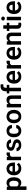

<svg xmlns="http://www.w3.org/2000/svg" viewBox="3040 -3840 1003 7123"><g transform="rotate(-90 3541.5 -278.5)"><path d="M526.4 -269.5V-259.3Q526.4 -182.6 502.7 -121.6Q479 -60.5 433.3 -25.4Q387.7 9.8 321.3 9.8Q277.8 9.8 244.6 -5.4Q211.4 -20.5 187 -47.9V203.1H57.6V-528.3H177.2L182.6 -474.6Q207 -504.9 241.2 -521.5Q275.4 -538.1 320.3 -538.1Q387.2 -538.1 433.1 -504.6Q479 -471.2 502.7 -410.6Q526.4 -350.1 526.4 -269.5ZM397 -259.3V-269.5Q397 -316.4 385.7 -354Q374.5 -391.6 350.1 -413.6Q325.7 -435.5 286.1 -435.5Q248.5 -435.5 224.4 -419.9Q200.2 -404.3 187 -377.4V-150.9Q200.2 -124 224.4 -107.9Q248.5 -91.8 287.1 -91.8Q326.7 -91.8 350.8 -114.7Q375 -137.7 386 -175.8Q397 -213.9 397 -259.3Z M857.9 9.8Q777.8 9.8 720 -24.4Q662.1 -58.6 630.9 -116.5Q599.6 -174.3 599.6 -246.1V-265.6Q599.6 -347.2 630.4 -408.4Q661.1 -469.7 716.1 -503.9Q771 -538.1 843.3 -538.1Q918.5 -538.1 969.5 -505.4Q1020.5 -472.7 1046.4 -414.3Q1072.3 -356 1072.3 -279.3V-225.1H730.5Q735.8 -167 771.2 -129.4Q806.6 -91.8 865.7 -91.8Q947.8 -91.8 996.6 -154.8L1061.5 -87.4Q1036.6 -50.3 985.8 -20.3Q935.1 9.8 857.9 9.8ZM842.3 -436.5Q794.4 -436.5 767.3 -403.3Q740.2 -370.1 732.4 -314H945.3V-323.7Q943.8 -369.6 919.9 -403.1Q896 -436.5 842.3 -436.5Z M1448.2 -531.7 1446.3 -411.6Q1423.8 -415.5 1397 -415.5Q1354 -415.5 1327.1 -399.4Q1300.3 -383.3 1287.6 -354V0H1158.7V-528.3H1280.8L1284.7 -464.8Q1304.7 -499 1335 -518.6Q1365.2 -538.1 1405.3 -538.1Q1430.2 -538.1 1448.2 -531.7Z M1809.1 -144.5Q1809.1 -168.9 1787.6 -186.8Q1766.1 -204.6 1696.8 -219.2Q1614.3 -236.8 1561.5 -273.2Q1508.8 -309.6 1508.8 -377Q1508.8 -420.4 1533.7 -457Q1558.6 -493.7 1605.2 -515.9Q1651.9 -538.1 1716.3 -538.1Q1783.7 -538.1 1832 -516.1Q1880.4 -494.1 1906.5 -456.1Q1932.6 -418 1932.6 -369.6H1803.7Q1803.7 -400.9 1782.2 -423.3Q1760.7 -445.8 1715.8 -445.8Q1675.8 -445.8 1654.8 -427.2Q1633.8 -408.7 1633.8 -382.8Q1633.8 -357.4 1655.8 -341.8Q1677.7 -326.2 1737.8 -313.5Q1796.4 -301.3 1840.8 -282.2Q1885.3 -263.2 1910.2 -231.7Q1935.1 -200.2 1935.1 -150.4Q1935.1 -104 1908.2 -67.6Q1881.3 -31.2 1832.3 -10.7Q1783.2 9.8 1716.8 9.8Q1644 9.8 1593.8 -16.4Q1543.5 -42.5 1517.6 -83Q1491.7 -123.5 1491.7 -166.5H1615.2Q1617.7 -120.6 1648.9 -101.6Q1680.2 -82.5 1719.2 -82.5Q1763.2 -82.5 1786.1 -100.1Q1809.1 -117.7 1809.1 -144.5Z M2249.5 -91.8Q2290.5 -91.8 2317.9 -115.7Q2345.2 -139.6 2346.7 -178.2H2468.3Q2467.3 -124.5 2438 -82Q2408.7 -39.6 2360.1 -14.9Q2311.5 9.8 2251.5 9.8Q2170.4 9.8 2116.7 -26.1Q2063 -62 2036.4 -122.3Q2009.8 -182.6 2009.8 -256.3V-272Q2009.8 -345.7 2036.4 -406Q2063 -466.3 2116.7 -502.2Q2170.4 -538.1 2251 -538.1Q2314.9 -538.1 2363.5 -512.9Q2412.1 -487.8 2439.7 -442.4Q2467.3 -397 2468.3 -335.9H2346.7Q2345.2 -377.9 2319.8 -407.2Q2294.4 -436.5 2248.5 -436.5Q2204.6 -436.5 2180.9 -412.8Q2157.2 -389.2 2148.2 -351.6Q2139.2 -314 2139.2 -272V-256.3Q2139.2 -213.9 2147.9 -176.3Q2156.7 -138.7 2180.7 -115.2Q2204.6 -91.8 2249.5 -91.8Z M2531.2 -258.8V-269Q2531.2 -346.2 2560.3 -407Q2589.4 -467.8 2644.8 -502.9Q2700.2 -538.1 2778.3 -538.1Q2857.4 -538.1 2913.1 -502.9Q2968.8 -467.8 2997.8 -407Q3026.9 -346.2 3026.9 -269V-258.8Q3026.9 -182.1 2997.8 -121.3Q2968.8 -60.5 2913.3 -25.4Q2857.9 9.8 2779.3 9.8Q2700.7 9.8 2645 -25.4Q2589.4 -60.5 2560.3 -121.3Q2531.2 -182.1 2531.2 -258.8ZM2660.2 -269V-258.8Q2660.2 -212.9 2672.4 -175Q2684.6 -137.2 2710.7 -114.5Q2736.8 -91.8 2779.3 -91.8Q2821.3 -91.8 2847.4 -114.5Q2873.5 -137.2 2885.7 -175Q2897.9 -212.9 2897.9 -258.8V-269Q2897.9 -314 2885.7 -352.1Q2873.5 -390.1 2847.2 -413.3Q2820.8 -436.5 2778.3 -436.5Q2736.8 -436.5 2710.7 -413.3Q2684.6 -390.1 2672.4 -352.1Q2660.2 -314 2660.2 -269Z M3345.7 -435.5Q3311 -435.5 3286.1 -418.9Q3261.2 -402.3 3246.6 -374.5V0H3117.7V-528.3H3238.8L3243.2 -464.8Q3270.5 -499.5 3309.8 -518.8Q3349.1 -538.1 3397 -538.1Q3472.7 -538.1 3518.8 -493.4Q3564.9 -448.7 3564.9 -338.9V0H3435.1V-339.8Q3435.1 -394 3411.9 -414.8Q3388.7 -435.5 3345.7 -435.5Z M3847.7 0H3717.8V-435.5H3638.2V-528.3H3717.8V-577.1Q3717.8 -666 3768.6 -713.1Q3819.3 -760.3 3906.2 -760.3Q3924.8 -760.3 3942.6 -757.6Q3960.4 -754.9 3977.1 -751L3974.6 -652.8Q3955.6 -657.2 3930.2 -657.2Q3890.6 -657.2 3869.1 -636.7Q3847.7 -616.2 3847.7 -577.1V-528.3H3954.6V-435.5H3847.7Z M4259.8 9.8Q4179.7 9.8 4121.8 -24.4Q4064 -58.6 4032.7 -116.5Q4001.5 -174.3 4001.5 -246.1V-265.6Q4001.5 -347.2 4032.2 -408.4Q4063 -469.7 4117.9 -503.9Q4172.9 -538.1 4245.1 -538.1Q4320.3 -538.1 4371.3 -505.4Q4422.4 -472.7 4448.2 -414.3Q4474.1 -356 4474.1 -279.3V-225.1H4132.3Q4137.7 -167 4173.1 -129.4Q4208.5 -91.8 4267.6 -91.8Q4349.6 -91.8 4398.4 -154.8L4463.4 -87.4Q4438.5 -50.3 4387.7 -20.3Q4336.9 9.8 4259.8 9.8ZM4244.1 -436.5Q4196.3 -436.5 4169.2 -403.3Q4142.1 -370.1 4134.3 -314H4347.2V-323.7Q4345.7 -369.6 4321.8 -403.1Q4297.9 -436.5 4244.1 -436.5Z M4850.1 -531.7 4848.1 -411.6Q4825.7 -415.5 4798.8 -415.5Q4755.9 -415.5 4729 -399.4Q4702.1 -383.3 4689.5 -354V0H4560.5V-528.3H4682.6L4686.5 -464.8Q4706.5 -499 4736.8 -518.6Q4767.1 -538.1 4807.1 -538.1Q4832 -538.1 4850.1 -531.7Z M5148.4 9.8Q5068.4 9.8 5010.5 -24.4Q4952.6 -58.6 4921.4 -116.5Q4890.1 -174.3 4890.1 -246.1V-265.6Q4890.1 -347.2 4920.9 -408.4Q4951.7 -469.7 5006.6 -503.9Q5061.5 -538.1 5133.8 -538.1Q5209 -538.1 5260 -505.4Q5311 -472.7 5336.9 -414.3Q5362.8 -356 5362.8 -279.3V-225.1H5021Q5026.4 -167 5061.8 -129.4Q5097.2 -91.8 5156.2 -91.8Q5238.3 -91.8 5287.1 -154.8L5352.1 -87.4Q5327.1 -50.3 5276.4 -20.3Q5225.6 9.8 5148.4 9.8ZM5132.8 -436.5Q5085 -436.5 5057.9 -403.3Q5030.8 -370.1 5022.9 -314H5235.8V-323.7Q5234.4 -369.6 5210.4 -403.1Q5186.5 -436.5 5132.8 -436.5Z M5674.8 -435.5Q5640.1 -435.5 5615.2 -418.9Q5590.3 -402.3 5575.7 -374.5V0H5446.8V-528.3H5567.9L5572.3 -464.8Q5599.6 -499.5 5638.9 -518.8Q5678.2 -538.1 5726.1 -538.1Q5801.8 -538.1 5847.9 -493.4Q5894 -448.7 5894 -338.9V0H5764.2V-339.8Q5764.2 -394 5741 -414.8Q5717.8 -435.5 5674.8 -435.5Z M6257.8 -528.3V-435.5H6165.5V-152.3Q6165.5 -116.7 6179.9 -105.7Q6194.3 -94.7 6221.2 -94.7Q6233.9 -94.7 6244.6 -96.2Q6255.4 -97.7 6262.7 -99.1L6263.2 -2.4Q6247.1 2.9 6226.8 6.3Q6206.5 9.8 6181.2 9.8Q6115.7 9.8 6075.9 -24.9Q6036.1 -59.6 6036.1 -142.1V-435.5H5955.1V-528.3H6036.1V-658.2H6165.5V-528.3Z M6342.3 -666.5Q6342.3 -695.3 6362.1 -714.4Q6381.8 -733.4 6415.5 -733.4Q6449.2 -733.4 6469 -714.4Q6488.8 -695.3 6488.8 -666.5Q6488.8 -638.2 6469 -619.1Q6449.2 -600.1 6415.5 -600.1Q6381.8 -600.1 6362.1 -619.1Q6342.3 -638.2 6342.3 -666.5ZM6480.5 -528.3V0H6351.1V-528.3Z M6840.8 9.8Q6760.7 9.8 6702.9 -24.4Q6645 -58.6 6613.8 -116.5Q6582.5 -174.3 6582.5 -246.1V-265.6Q6582.5 -347.2 6613.3 -408.4Q6644 -469.7 6699 -503.9Q6753.9 -538.1 6826.2 -538.1Q6901.4 -538.1 6952.4 -505.4Q7003.4 -472.7 7029.3 -414.3Q7055.2 -356 7055.2 -279.3V-225.1H6713.4Q6718.8 -167 6754.2 -129.4Q6789.6 -91.8 6848.6 -91.8Q6930.7 -91.8 6979.5 -154.8L7044.4 -87.4Q7019.5 -50.3 6968.8 -20.3Q6918 9.8 6840.8 9.8ZM6825.2 -436.5Q6777.3 -436.5 6750.2 -403.3Q6723.1 -370.1 6715.3 -314H6928.2V-323.7Q6926.8 -369.6 6902.8 -403.1Q6878.9 -436.5 6825.2 -436.5Z"/></g></svg>

Font: Vazirmatn FD SemiBold
Style: Regular
Weight: 600
Designer: Saber Rastikerdar
Foundry: Saber Rastikerdar
Version: Version 33.001